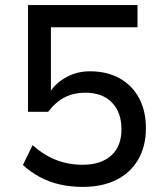

<svg xmlns="http://www.w3.org/2000/svg" viewBox="-20 -725 640 754"><path d="M305 9Q258 9 215.5 -0.5Q173 -10 136 -30Q99 -50 70 -77L108 -155Q153 -115 201 -96.5Q249 -78 305 -78Q376 -78 416.5 -114Q457 -150 457 -217Q457 -284 419.5 -322.5Q382 -361 315 -361Q271 -361 235.5 -343.5Q200 -326 169 -286H90V-705H520V-618H180V-369Q203 -402 243.5 -423.5Q284 -445 333 -445Q401 -445 450.5 -417Q500 -389 526.5 -339Q553 -289 553 -222Q553 -150 522.5 -98Q492 -46 436.5 -18.5Q381 9 305 9Z"/></svg>

Font: Nunito Sans 12pt ExtraLight 7pt Medium
Style: Regular
Weight: 500
Version: Version 3.101;gftools[0.9.27]